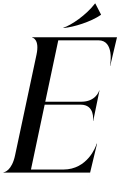

<svg xmlns="http://www.w3.org/2000/svg" viewBox="-33 -995 694 1107"><path d="M641.5 -780H152V-778.5C155 -778.5 196.5 -768.5 177.5 -680L54 -100C35.5 -11.5 -7.5 -1.5 -13 -1.5V0H486.5L464.5 92L526.5 -166.5L524.5 -167C520.5 -151 472 -17.5 332 -17.5H145.5L224.5 -391.5H432.5C513 -391.5 504.5 -305.5 503 -298H504.5L528 -413L517 -358.5L540.5 -473.5H539C537.5 -466.5 516.5 -408.5 436 -408.5H228L303 -762.5H535C625.5 -762.5 604 -627.5 601 -616L602.5 -615.5ZM515 -975C464 -908 377.5 -849.5 332 -835L333.5 -833.5C392.5 -838.5 491.5 -869.5 548.5 -909L549.5 -911L516.5 -975Z"/></svg>

Font: Beautique Display Thin
Style: Bold
Weight: 500
Italic angle: -12°
Designer: Nhat-Quang Ngo
Version: Version 1.100;Glyphs 3.2.3 (3260)